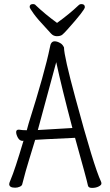

<svg xmlns="http://www.w3.org/2000/svg" viewBox="-20 -912 540 939"><path d="M430 7Q412 7 410 -5Q405 -31 347 -238Q157 -229 152 -228Q139 -184 122.5 -131.5Q106 -79 89 -12Q88 -4 77 1Q66 6 54 6Q25 6 25 -12Q25 -17 32 -33Q52 -79 95 -224L91 -223Q76 -223 67.5 -238.5Q59 -254 59 -266Q59 -278 72 -278Q90 -275 111 -275L120 -308Q199 -558 224 -680Q228 -710 247 -710Q260 -710 275 -701Q286 -695 293 -680Q293 -638 349 -432Q439 -98 474 -24Q476 -20 476 -14Q476 -7 462.5 0Q449 7 430 7ZM165 -276 334 -286Q281 -487 255 -608ZM258 -735Q241 -735 229 -748.5Q217 -762 203 -777Q165 -817 145 -844.5Q125 -872 125 -878Q125 -892 141 -892Q151 -892 155 -886Q200 -843 259 -800Q320 -844 364 -886Q370 -892 378 -892Q395 -892 395 -877Q395 -863 310 -768Q294 -750 285 -742.5Q276 -735 258 -735Z"/></svg>

Font: LXGW WenKai Mono TC Light
Style: Regular
Weight: 300
Designer: LXGW / Fontworks Inc.
Foundry: LXGW / Fontworks Inc.
Version: Version 1.330